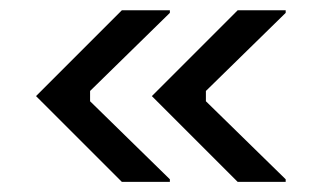

<svg xmlns="http://www.w3.org/2000/svg" viewBox="-20 -445 640 373"><path d="M310 -91.7H216.7L50 -258.3L216.7 -425H310V-420L155 -268.3V-248.3L310 -96.7ZM535 -91.7H441.7L275 -258.3L441.7 -425H535V-420L380 -268.3V-248.3L535 -96.7Z"/></svg>

Font: Familjen Grotesk Variable
Style: Regular
Weight: 400
Designer: Anders Wikstroem, Jonas Baeckman, Matilda Gysing, Kristian Moeller
Foundry: Familjen STHLM AB
Version: Version 2.000